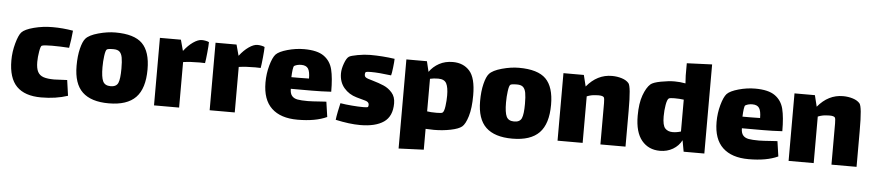

<svg xmlns="http://www.w3.org/2000/svg" viewBox="-43 -882 5926 1303"><g transform="rotate(5 2919.5 -230.0)"><path d="M428 -14Q347 13 247 13Q135 13 79.5 -43.5Q24 -100 24 -220Q24 -279 40 -336.5Q56 -394 74 -414Q95 -437 156.5 -453Q218 -469 284 -469Q353 -469 423 -457Q421 -432 416.5 -398.5Q412 -365 407 -339Q345 -343 290 -343Q236 -343 221 -337Q213 -334 206.5 -296Q200 -258 200 -225Q200 -181 212.5 -157.5Q225 -134 252 -125Q279 -116 325 -116Q345 -116 413 -120Z M468 -222Q468 -289 480.5 -339.5Q493 -390 511 -410Q534 -436 595.5 -453Q657 -470 711 -470Q840 -470 895 -415Q950 -360 950 -239Q950 -109 891 -48Q832 13 707 13Q587 13 527.5 -43.5Q468 -100 468 -222ZM773 -229Q773 -278 768 -304.5Q763 -331 749.5 -343.5Q736 -356 708 -356Q668 -356 662 -349Q654 -342 649 -305Q644 -268 644 -228Q644 -160 657.5 -132Q671 -104 710 -104Q749 -104 761 -131.5Q773 -159 773 -229Z M1349 -460Q1349 -438 1344 -387.5Q1339 -337 1335 -316Q1325 -317 1298 -317Q1235 -317 1186 -310V0H1015V-460H1158L1178 -386H1179Q1208 -424 1241 -447Q1274 -470 1300 -470Q1313 -470 1327.5 -467Q1342 -464 1349 -460Z M1728 -460Q1728 -438 1723 -387.5Q1718 -337 1714 -316Q1704 -317 1677 -317Q1614 -317 1565 -310V0H1394V-460H1537L1557 -386H1558Q1587 -424 1620 -447Q1653 -470 1679 -470Q1692 -470 1706.5 -467Q1721 -464 1728 -460Z M2145 -125Q2154 -125 2178 -127L2193 -24Q2116 12 1993 12Q1878 12 1816.5 -46Q1755 -104 1755 -221Q1755 -281 1770.5 -337Q1786 -393 1806 -415Q1827 -437 1884 -453Q1941 -469 1997 -469Q2087 -469 2132 -437Q2177 -405 2191 -348.5Q2205 -292 2205 -197Q2137 -193 2072 -193H1930Q1930 -161 1943.5 -145Q1957 -129 1982 -124.5Q2007 -120 2052 -120Q2077 -120 2145 -125ZM1927 -272H1979Q2026 -272 2047 -273Q2047 -321 2033.5 -341Q2020 -361 1987 -361Q1960 -361 1940 -350Q1934 -347 1931 -324Q1928 -301 1927 -272Z M2420 11Q2347 11 2252 -10Q2254 -30 2261.5 -67.5Q2269 -105 2274 -125Q2310 -119 2354 -115.5Q2398 -112 2429 -112Q2456 -112 2462 -115Q2463 -116 2464.5 -120.5Q2466 -125 2466 -130Q2466 -150 2441 -157Q2433 -159 2380 -174Q2327 -189 2293.5 -228.5Q2260 -268 2260 -327Q2260 -358 2274 -396Q2288 -434 2304 -444Q2316 -452 2362 -460.5Q2408 -469 2447 -469Q2530 -469 2614 -457Q2614 -439 2609 -396.5Q2604 -354 2600 -343Q2515 -354 2463 -354Q2436 -354 2428 -351Q2426 -350 2424 -345.5Q2422 -341 2422 -334Q2422 -320 2431 -314Q2440 -307 2478 -297Q2523 -284 2555.5 -270Q2588 -256 2612.5 -228Q2637 -200 2637 -156Q2637 -67 2580.5 -28Q2524 11 2420 11Z M3167 -257Q3167 -169 3150 -113.5Q3133 -58 3111 -40Q3089 -22 3034.5 -11Q2980 0 2922 0Q2905 0 2865 -2V140L2694 147V-460H2834L2851 -389Q2877 -426 2917.5 -448Q2958 -470 3010 -470Q3082 -470 3124.5 -422.5Q3167 -375 3167 -257ZM2991 -239Q2991 -295 2977 -322Q2963 -349 2921 -349Q2891 -349 2865 -343V-121L2893 -118Q2906 -117 2930 -117Q2964 -117 2970 -122Q2981 -130 2986 -167.5Q2991 -205 2991 -239Z M3217 -222Q3217 -289 3229.5 -339.5Q3242 -390 3260 -410Q3283 -436 3344.5 -453Q3406 -470 3460 -470Q3589 -470 3644 -415Q3699 -360 3699 -239Q3699 -109 3640 -48Q3581 13 3456 13Q3336 13 3276.5 -43.5Q3217 -100 3217 -222ZM3522 -229Q3522 -278 3517 -304.5Q3512 -331 3498.5 -343.5Q3485 -356 3457 -356Q3417 -356 3411 -349Q3403 -342 3398 -305Q3393 -268 3393 -228Q3393 -160 3406.5 -132Q3420 -104 3459 -104Q3498 -104 3510 -131.5Q3522 -159 3522 -229Z M4227 -242V0H4056V-240V-281Q4056 -313 4051 -321Q4043 -331 4014 -331Q4000 -331 3993 -330Q3965 -329 3935 -317V0H3764V-460H3903L3922 -383Q3994 -470 4094 -470Q4130 -470 4161.5 -460Q4193 -450 4209 -431Q4218 -420 4222.5 -376Q4227 -332 4227 -242Z M4764 -607V0H4623L4609 -77Q4589 -38 4550 -15Q4511 8 4462 8Q4384 8 4337.5 -48Q4291 -104 4291 -216Q4291 -301 4311 -356Q4331 -411 4358 -435Q4375 -450 4427.5 -460Q4480 -470 4521 -470Q4557 -470 4595 -463Q4592 -511 4592 -516V-600ZM4593 -135V-352Q4564 -356 4529 -356Q4499 -356 4491 -351Q4480 -343 4473.5 -305.5Q4467 -268 4467 -227Q4467 -166 4485.5 -146Q4504 -126 4537 -126Q4564 -126 4593 -135Z M5218 -125Q5227 -125 5251 -127L5266 -24Q5189 12 5066 12Q4951 12 4889.5 -46Q4828 -104 4828 -221Q4828 -281 4843.5 -337Q4859 -393 4879 -415Q4900 -437 4957 -453Q5014 -469 5070 -469Q5160 -469 5205 -437Q5250 -405 5264 -348.5Q5278 -292 5278 -197Q5210 -193 5145 -193H5003Q5003 -161 5016.5 -145Q5030 -129 5055 -124.5Q5080 -120 5125 -120Q5150 -120 5218 -125ZM5000 -272H5052Q5099 -272 5120 -273Q5120 -321 5106.5 -341Q5093 -361 5060 -361Q5033 -361 5013 -350Q5007 -347 5004 -324Q5001 -301 5000 -272Z M5801 -242V0H5630V-240V-281Q5630 -313 5625 -321Q5617 -331 5588 -331Q5574 -331 5567 -330Q5539 -329 5509 -317V0H5338V-460H5477L5496 -383Q5568 -470 5668 -470Q5704 -470 5735.5 -460Q5767 -450 5783 -431Q5792 -420 5796.5 -376Q5801 -332 5801 -242Z"/></g></svg>

Font: Lalezar
Style: Regular
Weight: 400
Designer: Borna Izadpanah
Foundry: Borna Izadpanah
Version: Version 1.003